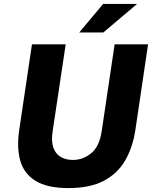

<svg xmlns="http://www.w3.org/2000/svg" viewBox="-20 -949 775 979"><path d="M329.5 10Q220 10 160.8 -27Q101.5 -64 83 -131.2Q64.5 -198.5 78.5 -289.5L143 -723H315L248.5 -280Q240.5 -228 252.2 -195.8Q264 -163.5 290 -148.5Q316 -133.5 351.5 -133.5Q403.5 -133.5 445.2 -167.8Q487 -202 498.5 -280L564.5 -723H735L670.5 -287.5Q657 -197.5 618.2 -130.8Q579.5 -64 509 -27Q438.5 10 329.5 10ZM384 -783.5 506 -929H679L507 -783.5Z"/></svg>

Font: Public Sans Thin ExtraBold
Style: Italic
Weight: 800
Italic angle: -8°
Version: Version 2.001